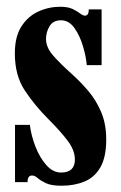

<svg xmlns="http://www.w3.org/2000/svg" viewBox="-20 -552 366 582"><path d="M166.5 11Q135.5 11 119.2 3.2Q103 -4.5 94.2 -12.2Q85.5 -20 77 -20Q63.5 -20 63.5 0H25.5V-173.5H70.5Q74.5 -141 87.5 -107.5Q100.5 -74 120.5 -51.5Q140.5 -29 165 -29Q207 -29 207 -68.5Q207 -96.5 185 -125.5Q163 -154.5 128 -189.5Q85 -232.5 55 -278Q25 -323.5 25 -390Q25 -441 45 -472Q65 -503 96.5 -517.2Q128 -531.5 162.5 -531.5Q186 -531.5 200 -524.8Q214 -518 222.8 -511.2Q231.5 -504.5 238 -504.5Q242.5 -504.5 245.8 -508.5Q249 -512.5 249 -523.5H288V-354.5H243Q241 -380 231.5 -412Q222 -444 205.5 -467.2Q189 -490.5 165 -490.5Q141 -490.5 130.2 -472.5Q119.5 -454.5 119.5 -434Q119.5 -408.5 140.8 -384Q162 -359.5 198.5 -327Q223.5 -304.5 247.2 -276.8Q271 -249 286.5 -212.8Q302 -176.5 302 -129Q302 -76 284.5 -45.2Q267 -14.5 236.2 -1.8Q205.5 11 166.5 11Z"/></svg>

Font: Imbue 10pt Black
Style: Regular
Weight: 900
Designer: Tyler Finck
Foundry: Etcetera Type Company
Version: Version 1.102; ttfautohint (v1.8.3)